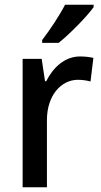

<svg xmlns="http://www.w3.org/2000/svg" viewBox="-20 -786 424 806"><path d="M373 -756V-766H253C230 -721 190 -661 157 -618V-606H226C272 -642 346 -718 373 -756ZM316 -549C252 -549 203 -503 174 -445H169L155 -539H75V0H177V-282C177 -386 237 -451 307 -451C326 -451 345 -448 360 -444L372 -543C355 -547 334 -549 316 -549Z"/></svg>

Font: Noto Sans Devanagari SemiCondensed Medium
Style: Regular
Weight: 500
Width: 4
Designer: Jelle Bosma - Monotype Design Team
Foundry: Monotype Imaging Inc.
Version: Version 2.004